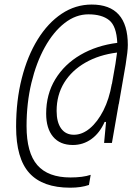

<svg xmlns="http://www.w3.org/2000/svg" viewBox="-20 -723 626 861"><path d="M294.9 118.7Q171.4 118.7 111.8 53.2Q52.2 -12.2 52.2 -154.8Q52.2 -272 77.6 -371.8Q103 -471.7 148.9 -545.9Q194.8 -620.1 256.6 -661.4Q318.4 -702.6 391.1 -702.6Q553.2 -702.6 553.2 -521.5Q553.2 -493.2 543.5 -433.6Q533.7 -374 512.7 -255.9H512.2L481.9 -82H446.8L455.6 -176.3H449.2Q427.2 -126.5 390.1 -99.6Q353 -72.8 306.6 -72.8Q249 -72.8 218 -109.9Q187 -147 187 -213.4Q187 -300.3 228 -367.7Q269 -435.1 341.1 -477.1Q413.1 -519 505.9 -530.8Q502.4 -606 469.7 -632.3Q437 -658.7 376.5 -658.7Q319.8 -658.7 269.5 -619.4Q219.2 -580.1 180.9 -511Q142.6 -441.9 120.8 -351.1Q99.1 -260.3 99.1 -157.7Q99.1 -37.6 147.5 17.6Q195.8 72.8 295.9 72.8Q351.6 72.8 386.7 61L378.9 106.4Q343.8 118.7 294.9 118.7ZM504.9 -487.3Q423.8 -477.1 362.8 -442.1Q301.8 -407.2 267.8 -352.1Q233.9 -296.9 233.9 -225.6Q233.9 -174.8 254.2 -146.7Q274.4 -118.7 311.5 -118.7Q348.6 -118.7 383.1 -147.5Q417.5 -176.3 443.6 -227.5Q469.7 -278.8 481.4 -346.7H481.9Q492.7 -405.3 497.8 -437.3Q502.9 -469.2 504.9 -487.3Z"/></svg>

Font: CaskaydiaCove NFP ExtraLight
Style: Italic
Weight: 200
Italic angle: -10°
Designer: Aaron Bell
Foundry: Saja Typeworks
Version: Version 2111.001; VTT 6.35;Nerd Fonts 3.1.1